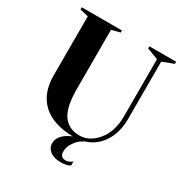

<svg xmlns="http://www.w3.org/2000/svg" viewBox="-202 -845 1115 1180"><g transform="rotate(30 355.0 -255.0)"><path d="M595 -250V-655L515 -685V-700H705V-685L625 -655V-250Q625 -152 581.5 -85Q538 -18 465 4Q448 13 432 25Q416 37 398 65Q380 93 380 125Q380 165 420 165Q431 165 442.5 160Q454 155 460 150L465 145V175Q440 190 400 190Q350 190 322.5 168.5Q295 147 295 115Q295 52 384 15Q241 12 168 -57Q95 -126 95 -250V-670L35 -685V-700H320V-685L260 -670V-250Q260 -121 300 -65.5Q340 -10 415 -10Q487 -10 541 -76Q595 -142 595 -250Z"/></g></svg>

Font: Yeseva One
Style: Regular
Weight: 400
Designer: Jovanny Lemonad
Foundry: Jovanny Lemonad
Version: Version 2.000